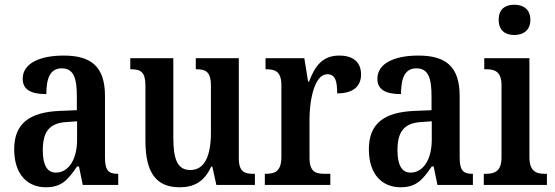

<svg xmlns="http://www.w3.org/2000/svg" viewBox="-20 -782 2347 812"><path d="M174 10C242 10 268 -23 306 -78H314L330 0H480V-47H477C437 -47 424 -63 424 -118V-376C424 -501 365 -547 249 -547C150 -547 76 -515 76 -449C76 -404 109 -384 176 -384C176 -449 191 -493 241 -493C294 -493 305 -447 305 -373V-316L234 -313C104 -308 40 -259 40 -151C40 -41 99 10 174 10ZM216 -52C178 -52 161 -87 161 -146C161 -222 186 -262 263 -266L306 -269V-191C306 -109 271 -52 216 -52Z M739 10C797 10 842 -10 873 -77H878L895 0H1058V-47H1052C1017 -47 990 -53 990 -112V-536H808V-489H811C846 -489 872 -482 872 -421V-221C872 -126 847 -63 785 -63C729 -63 713 -110 713 -202V-536H531V-489H534C575 -489 595 -478 595 -420V-187C595 -50 642 10 739 10Z M1100 0H1377V-47H1351C1316 -47 1289 -55 1289 -114V-278C1289 -359 1310 -468 1364 -468C1397 -468 1406 -442 1406 -387C1472 -387 1507 -416 1507 -467C1507 -515 1478 -547 1415 -547C1344 -547 1312 -503 1287 -437H1283L1267 -536H1103V-489H1106C1144 -489 1170 -480 1170 -421V-119C1170 -56 1142 -47 1103 -47H1100Z M1674 10C1742 10 1768 -23 1806 -78H1814L1830 0H1980V-47H1977C1937 -47 1924 -63 1924 -118V-376C1924 -501 1865 -547 1749 -547C1650 -547 1576 -515 1576 -449C1576 -404 1609 -384 1676 -384C1676 -449 1691 -493 1741 -493C1794 -493 1805 -447 1805 -373V-316L1734 -313C1604 -308 1540 -259 1540 -151C1540 -41 1599 10 1674 10ZM1716 -52C1678 -52 1661 -87 1661 -146C1661 -222 1686 -262 1763 -266L1806 -269V-191C1806 -109 1771 -52 1716 -52Z M2155 -634C2192 -634 2223 -653 2223 -698C2223 -744 2192 -762 2155 -762C2117 -762 2089 -744 2089 -698C2089 -653 2117 -634 2155 -634ZM2026 0H2293V-47H2283C2247 -47 2219 -58 2219 -118V-536H2028V-489H2039C2073 -489 2101 -478 2101 -422V-116C2101 -58 2072 -47 2036 -47H2026Z"/></svg>

Font: Noto Serif Condensed Semi
Style: Regular
Weight: 600
Width: 3
Designer: Monotype Design Team
Foundry: Monotype Imaging Inc.
Version: Version 1.002